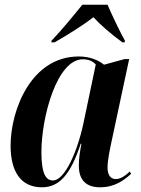

<svg xmlns="http://www.w3.org/2000/svg" viewBox="-20 -786 599 816"><path d="M199 -613 198 -606H212C270 -639 338 -682 377 -713C405 -682 446 -646 500 -606H510L511 -613C491 -648 454 -726 437 -766H330C292 -719 242 -658 199 -613ZM158 10C233 10 280 -45 323 -175H326C320 -142 315 -115 315 -82C315 -19 348 10 405 10C469 10 508 -21 537 -47L532 -57C512 -39 493 -25 472 -25C450 -25 437 -42 437 -75C437 -106 449 -161 455 -189L529 -535H510L422 -511C400 -529 364 -546 315 -546C111 -546 25 -316 25 -167C25 -59 67 10 158 10ZM205 -19C174 -19 156 -50 156 -139C156 -289 222 -534 332 -534C353 -534 373 -528 387 -512L335 -264C309 -141 255 -19 205 -19Z"/></svg>

Font: Noto Serif Display Condensed
Style: Bold Italic
Weight: 700
Width: 3
Italic angle: -12°
Designer: Monotype Design Team
Foundry: Monotype Imaging Inc.
Version: Version 2.009